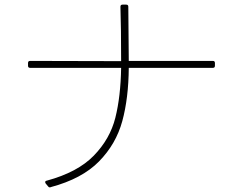

<svg xmlns="http://www.w3.org/2000/svg" viewBox="-20 -787 1040 829"><path d="M101 -503V-515Q101 -524 110 -524L503 -523Q503 -664 500 -758Q500 -767 509 -767H525Q534 -767 534 -758L536 -524H899Q908 -524 908 -515V-503Q908 -494 899 -494H536Q535 -363 508 -264Q481 -165 407.5 -90Q334 -15 199 21Q198 22 195 22Q190 22 187 17L177 5Q175 1 175 0Q175 -6 182 -7Q315 -43 385 -115Q455 -187 478 -278.5Q501 -370 503 -494H110Q101 -494 101 -503Z"/></svg>

Font: LINE Seed JP_TTF Thin
Style: Regular
Weight: 250
Designer: LY Corporation & Fontrix & Fontworks
Version: Version 1.008